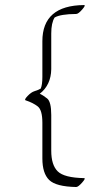

<svg xmlns="http://www.w3.org/2000/svg" viewBox="-20 -542 355 759"><path d="M182.6 -268.6Q181.6 -206.1 137.2 -171.4Q150.4 -165.5 166.5 -152.6Q182.6 -139.6 182.6 -87.4V53.7Q182.6 110.4 208.3 135.5Q233.9 160.6 312 162.1Q320.3 162.1 304.7 179.7Q289.1 197.3 281.2 197.3Q201.2 195.8 174.3 169.4Q147.5 143.1 147.5 84.5V-56.6Q147.5 -106.9 129.2 -121.3Q110.8 -135.7 81.1 -145.5Q74.7 -147.5 89.1 -162.6Q103.5 -177.7 116.5 -181.6Q129.4 -185.5 141.1 -191.9Q147.5 -207 147.5 -237.8V-378.9Q147.5 -520.5 312 -522Q320.3 -522 304.9 -504.4Q289.6 -486.8 281.2 -486.8Q218.8 -486.3 195.8 -472.7Q182.6 -451.2 182.6 -409.7Z"/></svg>

Font: ML-NILA02
Style: Regular
Weight: 400
Version: Version ML-NILA02 1.0